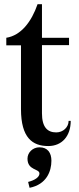

<svg xmlns="http://www.w3.org/2000/svg" viewBox="-20 -680 376 915"><path d="M210 16C275 16 317 -31 317 -104H307C307 -74 281 -49 248 -49C206 -49 180 -74 180 -140V-465H309V-500H180V-660H159C130 -576 80 -511 10 -500V-464H80V-160C80 -23 135 16 210 16ZM111 76C111 133 168 123 168 147C168 164 146 179 114 187L121 215C202 199 225 136 225 86C225 48 207 22 168 22C136 22 111 47 111 76Z"/></svg>

Font: RL Madena
Style: Regular
Weight: 400
Designer: I Kadek Wantara Putra
Foundry: Roughlines ID
Version: Version 1.000;Glyphs 3.1.2 (3151)